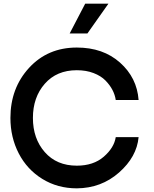

<svg xmlns="http://www.w3.org/2000/svg" viewBox="-20 -1020 842 1050"><path d="M446 -1000H573L458 -837H361ZM400 10Q295 10 211.5 -41.5Q128 -93 82.5 -181Q37 -269 37 -375Q37 -538 139 -649Q241 -760 400 -760Q544 -760 636.5 -677.5Q729 -595 738 -473H613Q609 -501 595 -528Q581 -555 556.5 -580Q532 -605 491.5 -620.5Q451 -636 400 -636Q290 -636 225 -562Q160 -488 160 -375Q160 -262 225 -188Q290 -114 400 -114Q491 -114 547.5 -163Q604 -212 613 -270H738Q728 -162 631 -76.5Q534 9 400 10Z"/></svg>

Font: Oakes Grotesk
Style: Bold
Weight: 600
Designer: Samuel Oakes
Foundry: Samuel Oakes
Version: Version 1.000;PS 001.000;hotconv 1.0.88;makeotf.lib2.5.64775